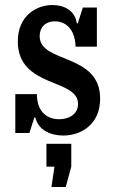

<svg xmlns="http://www.w3.org/2000/svg" viewBox="-20 -530 458 765"><path d="M121 -62C132 -11 183 10 232 10C304 10 379 -35 379 -137C379 -320 138 -276 138 -386C138 -422 162 -445 198 -445C248 -445 280 -406 281 -344H366V-500H310L290 -437H286C279 -489 234 -510 189 -510C126 -510 51 -468 51 -365C51 -178 291 -219 291 -116C291 -73 252 -55 216 -55C168 -55 127 -84 127 -155H41V0H97L117 -62ZM165 134H197L185 215H242L264 134V43H165Z"/></svg>

Font: Hermeneus One
Style: Regular
Weight: 400
Designer: Rodrigo Fuenzalida, Pablo Impallari
Foundry: Pablo Impallari, Rodrigo Fuenzalida
Version: Version 1.002